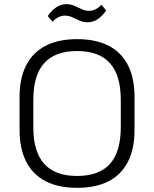

<svg xmlns="http://www.w3.org/2000/svg" viewBox="-20 -895 740 922"><path d="M350 7Q261 7 199.5 -24.5Q138 -56 106 -118.5Q74 -181 74 -271V-429Q74 -520 106 -582Q138 -644 199.5 -675.5Q261 -707 350 -707Q440 -707 501.5 -675.5Q563 -644 594.5 -582Q626 -520 626 -429V-271Q626 -181 594.5 -118.5Q563 -56 501.5 -24.5Q440 7 350 7ZM350 -50Q456 -50 508 -108Q560 -166 560 -284V-416Q560 -534 507.5 -592Q455 -650 350 -650Q245 -650 192.5 -592Q140 -534 140 -416V-284Q140 -166 192.5 -108Q245 -50 350 -50ZM209 -818Q229 -846 251 -860.5Q273 -875 298 -875Q320 -875 337.5 -867Q355 -859 372.5 -851Q390 -843 407 -843Q423 -843 438 -850Q453 -857 467 -872L490 -845Q471 -817 448.5 -802.5Q426 -788 401 -788Q380 -788 362 -796Q344 -804 327.5 -812Q311 -820 292 -820Q276 -820 261.5 -813Q247 -806 232 -791Z"/></svg>

Font: Pathway Extreme 8pt Thin 12pt ExtraLight
Style: Regular
Weight: 250
Version: Version 1.001;gftools[0.9.26]